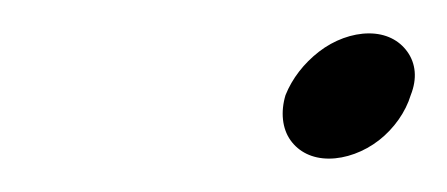

<svg xmlns="http://www.w3.org/2000/svg" viewBox="-20 -324 268 115"><path d="M226 -267C230 -277 229 -286 224 -293C219 -300 211 -304 201 -304C191 -304 180 -300 171 -293C162 -286 155 -277 151 -267C148 -257 149 -247 154 -240C159 -233 167 -229 177 -229C187 -229 198 -233 207 -240C216 -247 223 -257 226 -267Z"/></svg>

Font: Nupuram Light Oblique
Style: Regular
Weight: 300
Designer: Santhosh Thottingal (santhosh.thottingal@gmail.com)
Foundry: SMC
Version: Version 1.000